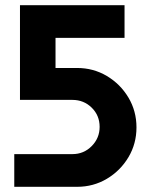

<svg xmlns="http://www.w3.org/2000/svg" viewBox="-20 -720 591 740"><path d="M35 0V-126H259Q303 -126 333.5 -157Q364 -188 364 -231Q364 -275 333.5 -305Q303 -335 259 -335H57V-700H460V-574H194V-458H277Q340 -458 392 -427Q444 -396 475 -344Q506 -292 506 -229Q506 -166 475 -114Q444 -62 392 -31Q340 0 277 0Z"/></svg>

Font: MuseoModerno SemiBold
Style: Regular
Weight: 600
Designer: Pablo Cosgaya, Héctor Gatti, Marcela Romero, and the Authors of The MuseoModerno Project.
Foundry: Omnibus-Type Team
Version: Version 1.001